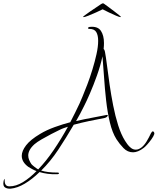

<svg xmlns="http://www.w3.org/2000/svg" viewBox="-134 -907 949 1156"><path d="M-70 229Q-92 230 -104.5 221Q-117 212 -113 187Q-113 184 -111 178Q-109 172 -106 170Q-107 195 -100 205Q-93 215 -77 215Q-38 215 3.5 190Q45 165 86 123Q76 120 60.5 111.5Q45 103 37 98Q-3 69 -3 31Q-3 2 23 -32Q49 -66 108 -101Q146 -124 196 -142Q246 -160 289 -171Q304 -200 318 -228Q332 -256 345 -284Q350 -295 363 -326Q376 -357 392 -399Q408 -441 422.5 -488.5Q437 -536 447 -581Q457 -626 457 -661Q457 -695 445.5 -714Q434 -733 405 -733H404Q396 -733 396 -738Q396 -743 406 -745Q454 -750 473 -722Q492 -694 492 -648Q492 -640 491.5 -631Q491 -622 490 -612Q496 -607 498 -595Q504 -563 510.5 -511Q517 -459 526 -397Q535 -335 547.5 -271.5Q560 -208 577.5 -152.5Q595 -97 619 -59Q624 -51 633 -38.5Q642 -26 655 -16Q668 -6 684 -6Q701 -6 719 -20Q735 -33 749 -56Q763 -79 775 -105Q781 -116 786 -116Q791 -116 793.5 -110.5Q796 -105 795 -100Q791 -87 778.5 -69.5Q766 -52 753 -37.5Q740 -23 732 -17Q714 -3 697.5 3.5Q681 10 667 10Q634 10 609.5 -15.5Q585 -41 567 -69Q542 -109 527.5 -170Q513 -231 505 -302Q497 -373 492.5 -442Q488 -511 483 -568Q471 -512 450 -453Q429 -394 407.5 -344.5Q386 -295 372 -268Q350 -223 324 -178Q370 -189 420 -198Q470 -207 508 -215H511Q515 -215 515 -212Q515 -209 510 -204Q505 -199 497 -197Q454 -189 404 -178.5Q354 -168 310 -156Q264 -77 217 -6Q170 65 114 120Q152 132 211 132H213Q221 132 221 136Q221 142 209 142Q181 143 154 139.5Q127 136 104 129Q60 172 15.5 198.5Q-29 225 -70 229ZM96 113Q144 63 189.5 -4Q235 -71 275 -144Q262 -140 248 -135Q234 -130 221 -123Q204 -115 175 -100Q146 -85 117.5 -68.5Q89 -52 74 -39Q54 -21 45 -4Q36 13 36 29Q36 43 41.5 56Q47 69 55 81Q60 87 73.5 97.5Q87 108 96 113ZM370 -804Q366 -804 366 -806Q366 -807 378.5 -816.5Q391 -826 409.5 -838.5Q428 -851 446 -863Q464 -875 474 -882Q482 -887 486 -887Q490 -887 497 -881Q507 -874 523 -862Q539 -850 555.5 -837.5Q572 -825 583 -816Q594 -807 594 -806Q594 -804 591 -804Q585 -804 565 -812.5Q545 -821 522 -832Q499 -843 484 -851Q470 -844 445 -832.5Q420 -821 398 -812.5Q376 -804 370 -804Z"/></svg>

Font: Inspiration
Style: Regular
Weight: 400
Designer: Robert E. Leuschke
Foundry: Robert E. Leuschke
Version: Version 2.010; ttfautohint (v1.8.3)